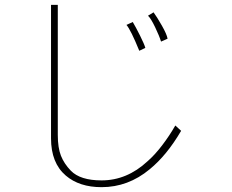

<svg xmlns="http://www.w3.org/2000/svg" viewBox="-20 -702 960 794"><path d="M729 -161Q670 -60 599 -2Q510 72 400 72Q308 72 252 24Q191 -28 191 -130V-682H219V-144Q219 -91 232 -58Q245 -25 273 4Q312 44 400 44Q505 44 590 -35Q620 -61 650.5 -101Q681 -141 705 -183ZM646 -530Q639 -553 621.5 -589.5Q604 -626 592 -637L615 -651Q629 -632 649.5 -596Q670 -560 673 -542ZM556 -492Q521 -578 503 -599L529 -611Q541 -591 559 -555Q577 -519 581 -504Z"/></svg>

Font: LINE Seed Sans KR Thin
Style: Regular
Weight: 250
Designer: LINE BX Design & Sandoll Inc & Dalton Maag Ltd
Foundry: Sandoll Inc.
Version: Version 1.000